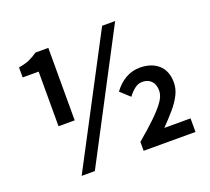

<svg xmlns="http://www.w3.org/2000/svg" viewBox="-117 -813 1060 971"><g transform="rotate(-20 413.5 -327.0)"><path d="M141 -264V-558H55V-612Q92 -618 114 -628Q136 -638 159 -654H228V-264ZM165 12 522 -666H592L236 12ZM503 0V-48Q559 -95 598.5 -133Q638 -171 659.5 -201.5Q681 -232 681 -259Q681 -292 663.5 -311Q646 -330 615 -330Q593 -330 574 -315.5Q555 -301 538 -278L488 -324Q515 -361 550.5 -381.5Q586 -402 628 -402Q690 -402 727.5 -368.5Q765 -335 765 -273Q765 -239 748.5 -206.5Q732 -174 704 -141.5Q676 -109 641 -73H782V0Z"/></g></svg>

Font: Source Sans 3 ExtraLight SemiBold
Style: Regular
Weight: 600
Version: Version 3.052;hotconv 1.1.0;makeotfexe 2.6.0